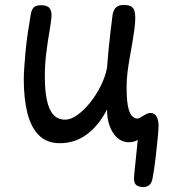

<svg xmlns="http://www.w3.org/2000/svg" viewBox="-20 -567 686 775"><path d="M555 188Q537 187 528.5 178.5Q520 170 521 149Q524 111 528 77Q532 43 536 -2Q527 3 516.5 5.5Q506 8 494 7Q470 5 451.5 -12.5Q433 -30 422.5 -59Q412 -88 412 -125Q395 -92 374.5 -67Q354 -42 330.5 -24.5Q307 -7 279.5 2Q252 11 221 11Q169 11 137 -21Q105 -53 90.5 -111Q76 -169 76 -245Q76 -266 78 -296.5Q80 -327 83.5 -363Q87 -399 92.5 -436Q98 -473 104 -508Q106 -524 114.5 -535Q123 -546 145 -546Q171 -546 180 -534Q189 -522 188 -501Q186 -477 179.5 -439.5Q173 -402 167 -355Q161 -308 161 -257Q161 -203 169 -164Q177 -125 195 -104.5Q213 -84 243 -84Q266 -84 292.5 -103Q319 -122 343.5 -152.5Q368 -183 386.5 -220Q405 -257 412 -293Q415 -334 418.5 -369.5Q422 -405 426 -438.5Q430 -472 434 -504Q436 -522 446 -534.5Q456 -547 479 -547Q499 -547 509 -541Q519 -535 522.5 -524Q526 -513 526 -497Q526 -475 522.5 -448.5Q519 -422 514 -393Q509 -364 503.5 -333.5Q498 -303 494.5 -273.5Q491 -244 491 -216Q491 -169 496 -141Q501 -113 511 -101Q521 -89 535 -88Q543 -90 551.5 -95.5Q560 -101 569 -106Q578 -111 587 -111Q604 -111 612 -96.5Q620 -82 620 -59Q620 -44 616.5 -8.5Q613 27 608 70.5Q603 114 596 152Q592 174 580.5 181.5Q569 189 555 188Z"/></svg>

Font: Playpen Sans
Style: Regular
Weight: 400
Designer: Laura Meseguer, Veronika Burian, José Scaglione, Kostas Bartsokas, Vera Evstafieva, Tom Grace, Yorlmar Campos
Foundry: TypeTogether
Version: Version 2.000